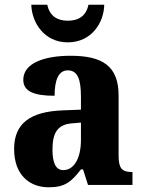

<svg xmlns="http://www.w3.org/2000/svg" viewBox="-20 -786 610 816"><path d="M268 -606C370 -606 422 -691 423 -766H356C346 -718 314 -698 268 -698C223 -698 191 -718 181 -766H113C115 -691 167 -606 268 -606ZM187 10C256 10 283 -13 324 -66H333L354 0H543V-55H540C498 -55 484 -71 484 -125V-380C484 -505 416 -549 280 -549C169 -549 79 -518 79 -447C79 -398 123 -379 212 -379C212 -446 229 -487 268 -487C311 -487 324 -447 324 -374V-320L248 -317C109 -312 40 -262 40 -153C40 -42 106 10 187 10ZM249 -63C217 -63 203 -94 203 -150C203 -221 224 -258 289 -262L324 -265V-191C324 -114 295 -63 249 -63Z"/></svg>

Font: Noto Serif Armenian SemiCondensed
Style: Bold
Weight: 700
Width: 4
Designer: Monotype Design Team
Foundry: Monotype Imaging Inc.
Version: Version 2.008